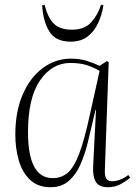

<svg xmlns="http://www.w3.org/2000/svg" viewBox="-20 -768 573 802"><path d="M418 -59Q417 -31 424.5 -21Q432 -11 447 -11Q482 -11 516 -37L524 -26Q505 -10 482 2Q459 14 431 14Q394 14 380.5 -8Q367 -30 369 -73L381 -309H379L347 -174Q335 -124 316 -81Q297 -38 267 -12Q237 14 191 14Q138 14 105.5 -17Q73 -48 58.5 -98Q44 -148 44 -206Q44 -302 75 -373.5Q106 -445 159 -484Q212 -523 276 -523Q312 -523 341.5 -514Q371 -505 396 -493L427 -513L434 -508ZM200 -24Q236 -24 262 -45.5Q288 -67 310 -124Q332 -181 355 -287L396 -472Q362 -491 335.5 -498Q309 -505 273 -505Q198 -505 147.5 -432.5Q97 -360 97 -216Q97 -24 200 -24ZM275 -594Q212 -594 186 -636.5Q160 -679 156 -746L166 -748Q180 -694 205 -669Q230 -644 281 -644Q333 -644 361 -675Q389 -706 402 -748L412 -746Q406 -707 390 -672Q374 -637 346 -615.5Q318 -594 275 -594Z"/></svg>

Font: Literata 72pt ExtraLight
Style: Italic
Weight: 200
Italic angle: -2°
Designer: Latin by Veronika Burian and Jose Scaglione. Greek by Irene Vlachou. Cyrillic by Vera Evstafieva
Foundry: TypeTogether
Version: Version 3.002